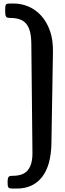

<svg xmlns="http://www.w3.org/2000/svg" viewBox="-20 -948 375 1110"><path d="M286.1 -646.5Q287.6 -715.8 269.3 -768.3Q251 -820.8 219.2 -856.2Q187.5 -891.6 145.8 -909.7Q104 -927.7 59.1 -927.7H39.1Q28.8 -927.7 23 -926.5Q17.1 -925.3 14.2 -920.9Q11.3 -916.5 10.5 -908.4Q9.8 -900.4 9.8 -887.2Q9.8 -872.6 11 -864Q12.2 -855.5 15.6 -851.1Q19.1 -846.7 24.4 -845.5Q29.8 -844.2 38.6 -844.2Q71.3 -844.2 94.3 -836.2Q117.2 -828.1 131.8 -810.3Q146.5 -792.5 153.6 -764.2Q160.7 -735.8 161.1 -696.3L167.5 -73.2Q168.5 -33.7 161.4 -6.8Q154.3 20 139.9 36.9Q125.5 53.7 103.8 61Q82 68.4 52.8 68.4Q44.9 68.4 39.3 69.3Q33.7 70.3 30.3 74.2Q26.9 78.1 25.4 85.7Q23.9 93.3 23.9 106.4Q23.9 118.2 24.9 125.2Q25.9 132.3 29.1 136Q32.2 139.6 38.1 140.9Q44 142.1 53.2 142.1H77.2Q170.4 142.1 222.7 75.9Q274.9 9.8 277.3 -119.1Z"/></svg>

Font: Denk One
Style: Regular
Weight: 400
Designer: Irina Smirnova
Foundry: Irina Smirnova
Version: Version 1.002